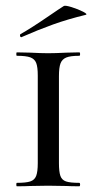

<svg xmlns="http://www.w3.org/2000/svg" viewBox="-20 -651 336 671"><path d="M257 -12Q260 -12 260 -6Q260 0 257 0Q228 0 212 -1L148 -2L86 -1Q69 0 39 0Q37 0 37 -6Q37 -12 39 -12Q71 -12 86 -17Q101 -22 106.5 -36.5Q112 -51 112 -81V-387Q112 -417 106.5 -431Q101 -445 86 -450.5Q71 -456 39 -456Q37 -456 37 -462Q37 -468 39 -468L86 -467Q124 -465 148 -465Q173 -465 213 -467L257 -468Q260 -468 260 -462Q260 -456 257 -456Q226 -456 211.5 -450Q197 -444 191.5 -429.5Q186 -415 186 -385V-81Q186 -51 191 -36.5Q196 -22 210.5 -17Q225 -12 257 -12ZM55 -521Q51 -521 50 -525.5Q49 -530 52 -532Q88 -552 155 -598Q187 -620 203 -630Q208 -633 230.5 -626Q253 -619 270.5 -610Q288 -601 279 -599Q217 -584 165.5 -565.5Q114 -547 57 -522Z"/></svg>

Font: Cormorant SC Medium
Style: Regular
Weight: 500
Designer: Christian Thalmann (Catharsis Fonts)
Foundry: Catharsis Fonts
Version: Version 4.000